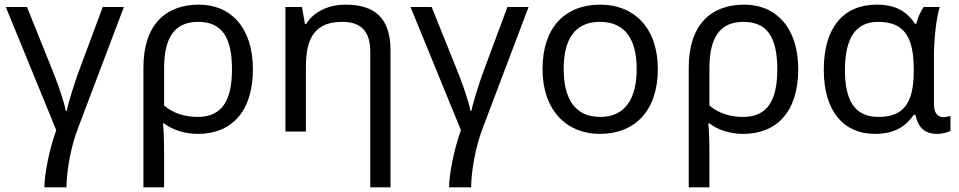

<svg xmlns="http://www.w3.org/2000/svg" viewBox="-20 -566 4124 826"><path d="M171 240H266C266 173 284 68 315 -13L513 -536H422L316 -251C300 -207 273 -121 267 -89H263C257 -124 230 -203 209 -255L96 -536H5L222 -6C192 76 171 185 171 240Z M597 240H686V98C686 38 684 -13 681 -35H686C724 -6 777 10 831 10C977 10 1068 -87 1068 -268C1068 -448 972 -546 836 -546C690 -546 597 -457 597 -275ZM830 -63C776 -63 724 -79 686 -112V-274C686 -406 733 -472 832 -472C935 -472 978 -405 978 -268C978 -133 935 -63 830 -63Z M1573 240H1660V-349C1660 -487 1594 -546 1466 -546C1398 -546 1332 -519 1297 -463H1292L1279 -536H1208V0H1296V-278C1296 -403 1335 -472 1453 -472C1536 -472 1573 -428 1573 -343Z M1912 240H2007C2007 173 2025 68 2056 -13L2254 -536H2163L2057 -251C2041 -207 2014 -121 2008 -89H2004C1998 -124 1971 -203 1950 -255L1837 -536H1746L1963 -6C1933 76 1912 185 1912 240Z M2560 10C2713 10 2810 -91 2810 -269C2810 -446 2708 -546 2563 -546C2409 -546 2314 -446 2314 -269C2314 -91 2418 10 2560 10ZM2562 -63C2453 -63 2405 -142 2405 -269C2405 -396 2452 -472 2561 -472C2670 -472 2719 -396 2719 -269C2719 -142 2670 -63 2562 -63Z M2943 240H3032V98C3032 38 3030 -13 3027 -35H3032C3070 -6 3123 10 3177 10C3323 10 3414 -87 3414 -268C3414 -448 3318 -546 3182 -546C3036 -546 2943 -457 2943 -275ZM3176 -63C3122 -63 3070 -79 3032 -112V-274C3032 -406 3079 -472 3178 -472C3281 -472 3324 -405 3324 -268C3324 -133 3281 -63 3176 -63Z M3744 10C3834 10 3880 -27 3911 -72H3918C3932 -10 3964 10 4013 10C4035 10 4059 3 4069 -3V-67C4063 -65 4049 -62 4039 -62C4016 -62 3998 -77 3998 -118V-326C3998 -397 4008 -491 4023 -536H3954C3939 -516 3928 -487 3922 -464H3916C3881 -518 3831 -546 3752 -546C3608 -546 3524 -447 3524 -266C3524 -83 3613 10 3744 10ZM3759 -63C3659 -63 3615 -131 3615 -265C3615 -400 3660 -472 3758 -472C3875 -472 3911 -400 3911 -267V-261C3911 -124 3869 -63 3759 -63Z"/></svg>

Font: Noto Sans Math
Style: Regular
Weight: 400
Designer: Monotype Design Team, Delve Withrington, Jeff Kellem
Foundry: Monotype Imaging Inc., Delve Fonts LLC
Version: Version 3.000